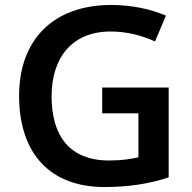

<svg xmlns="http://www.w3.org/2000/svg" viewBox="-20 -744 772 774"><path d="M392 -391V-287H538V-110C509 -103 469 -97 420 -97C259 -97 188 -198 188 -356C188 -512 271 -617 426 -617C493 -617 554 -600 605 -577L649 -681C588 -707 512 -724 429 -724C192 -724 57 -581 57 -358C57 -123 184 10 401 10C502 10 584 -4 660 -29V-391Z"/></svg>

Font: Noto Sans Syriac SemiBold
Style: Regular
Weight: 600
Designer: Patrick Giasson and the Monotype Design Team
Foundry: Monotype Imaging Inc.
Version: Version 3.000